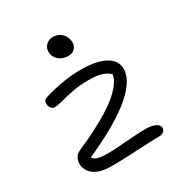

<svg xmlns="http://www.w3.org/2000/svg" viewBox="-167 -842 938 981"><g transform="rotate(-30 301.5 -351.0)"><path d="M213 10Q160 10 129.5 -4Q99 -18 86.5 -39.5Q74 -61 74 -82Q74 -100 83 -117Q92 -134 117 -144Q225 -191 301.5 -237.5Q378 -284 417 -330Q456 -376 451 -419L468 -372Q454 -394 435 -406.5Q416 -419 390.5 -424.5Q365 -430 331 -430Q274 -430 231.5 -421.5Q189 -413 158.5 -404.5Q128 -396 108 -396Q102 -396 95.5 -401Q89 -406 85 -414.5Q81 -423 81 -432Q81 -445 86.5 -451.5Q92 -458 106 -462Q151 -476 208.5 -486Q266 -496 315 -496Q372 -496 410 -487Q448 -478 471 -463Q494 -448 503.5 -429Q513 -410 513 -390Q513 -359 493 -324Q473 -289 428 -249.5Q383 -210 308 -166Q233 -122 123 -74L133 -94Q145 -69 166 -62.5Q187 -56 223 -56Q258 -56 297.5 -59Q337 -62 378 -65Q419 -68 456 -68Q491 -68 512.5 -57.5Q534 -47 534 -30Q534 -18 524.5 -9Q515 0 498 0Q460 0 410.5 2.5Q361 5 310 7.5Q259 10 213 10ZM300 -588Q268 -588 245.5 -608Q223 -628 223 -657Q223 -680 239.5 -696Q256 -712 281 -712Q304 -712 320.5 -701Q337 -690 345.5 -672.5Q354 -655 354 -636Q354 -620 341.5 -604Q329 -588 300 -588Z"/></g></svg>

Font: Shantell Sans Light
Style: Regular
Weight: 300
Designer: Stephen Nixon, Anya Danilova, Shantell Martin
Foundry: Arrow Type
Version: Version 1.011;[c5ecc13dd]